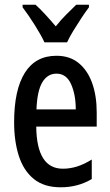

<svg xmlns="http://www.w3.org/2000/svg" viewBox="-20 -786 468 816"><path d="M220 -549Q277 -549 315 -517.5Q353 -486 372 -432Q391 -378 391 -309V-248H134Q136 -69 247 -69Q278 -69 308 -78.5Q338 -88 370 -108V-25Q311 10 238 10Q167 10 123.5 -25.5Q80 -61 60 -123.5Q40 -186 40 -266Q40 -404 85.5 -476.5Q131 -549 220 -549ZM220 -473Q182 -473 160 -436.5Q138 -400 135 -321H302Q302 -384 282 -428.5Q262 -473 220 -473ZM169 -606Q154 -638 127.5 -680Q101 -722 76 -755V-766H131Q149 -750 172 -725Q195 -700 217 -674Q241 -704 260.5 -723Q280 -742 304 -766H358V-755Q343 -735 325.5 -708.5Q308 -682 291.5 -655Q275 -628 265 -606Z"/></svg>

Font: Noto Sans Kannada ExtraCondensed Medium
Style: Regular
Weight: 500
Width: 2
Designer: Jelle Bosma - Monotype Design Team
Foundry: Monotype Imaging Inc.
Version: Version 2.005; ttfautohint (v1.8.4.7-5d5b)